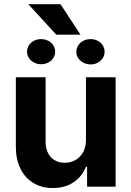

<svg xmlns="http://www.w3.org/2000/svg" viewBox="-20 -905 637 931"><path d="M396.8 -530.3H540.6V0H402.3V-95.9H396.5Q377.6 -48.5 336.1 -20.8Q294.7 6.8 235.9 6.8Q182.9 6.8 142.4 -17.3Q101.9 -41.4 79.4 -86.6Q56.9 -131.8 56.9 -192.8V-530.3H201.1V-218Q201.1 -187 212.4 -163.9Q223.8 -140.8 244.9 -128.3Q266 -115.7 293.7 -115.7Q321.5 -115.7 345 -128.5Q368.5 -141.3 382.7 -166.5Q396.8 -191.8 396.8 -226.1ZM179.1 -715.3Q198.3 -715.3 214.1 -707.1Q229.8 -698.9 238.6 -685Q247.5 -671 247.5 -654.2Q247.5 -637.9 238.6 -623.9Q229.8 -610 214.1 -601.8Q198.3 -593.6 179.1 -593.6Q160.3 -593.6 144.8 -601.8Q129.2 -610 120.2 -623.9Q111.1 -637.9 111.1 -654.2Q111.1 -671 120 -685Q128.8 -698.9 144.3 -707.1Q159.9 -715.3 179.1 -715.3ZM419.4 -715.3Q438.7 -715.3 454.1 -707.1Q469.6 -698.9 478.4 -684.7Q487.2 -670.6 487.2 -653.3Q487.2 -637.4 478.4 -623.5Q469.6 -609.6 454.1 -601.1Q438.7 -592.7 419.4 -592.7Q400.2 -592.7 384.2 -601.1Q368.2 -609.6 359.1 -623.5Q350.1 -637.4 350.1 -653.3Q350.1 -670.7 359.4 -685.1Q368.7 -699.4 384.5 -707.4Q400.2 -715.3 419.4 -715.3ZM370.2 -736.8H252.9L117.5 -884.5H273.5Z"/></svg>

Font: Pretendard Std Variable
Style: Regular
Weight: 400
Designer: Base glyphs from Inter by Rasmus Andersson; Hangeul glyphs from Noto Sans CJK(Source Han Sans) by Jang Soo-young and Kan
Foundry: Kil Hyung-jin
Version: Version 1.309;Glyphs 3.2 (3225)